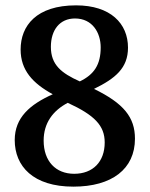

<svg xmlns="http://www.w3.org/2000/svg" viewBox="-20 -687 559 717"><path d="M254 10C398 10 484 -56 484 -169C484 -249 442 -301 331 -355C411 -394 458 -433 458 -509C458 -599 393 -667 264 -667C116 -667 57 -591 57 -502C57 -425 102 -376 177 -335C92 -297 35 -248 35 -164C35 -66 104 10 254 10ZM278 -383C209 -414 170 -445 170 -512C170 -575 203 -618 260 -618C325 -618 356 -565 356 -510C356 -446 332 -409 278 -383ZM257 -38C188 -38 143 -85 143 -162C143 -228 178 -274 233 -303C333 -257 371 -218 371 -155C371 -83 327 -38 257 -38Z"/></svg>

Font: Noto Serif Oriya SemiBold
Style: Regular
Weight: 600
Designer: David Williams
Foundry: Google LLC, David Williams
Version: Version 1.051